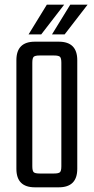

<svg xmlns="http://www.w3.org/2000/svg" viewBox="-20 -800 400 820"><path d="M129 -622H231Q310 -622 310 -543V-79Q310 0 231 0H129Q50 0 50 -79V-543Q50 -622 129 -622ZM242 -90V-532Q242 -552 236 -557.5Q230 -563 211 -563H149Q130 -563 124 -557.5Q118 -552 118 -532V-90Q118 -70 124 -64.5Q130 -59 149 -59H211Q230 -59 236 -64.5Q242 -70 242 -90ZM254 -780 156 -653H102L180 -780ZM256 -653H202L280 -780H354Z"/></svg>

Font: Teko Light
Style: Regular
Weight: 300
Designer: Manushi Parikh, Jonny Pinhorn
Foundry: Indian Type Foundry
Version: Version 1.105;PS 1.0;hotconv 1.0.78;makeotf.lib2.5.61930; tt